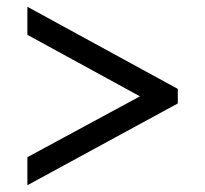

<svg xmlns="http://www.w3.org/2000/svg" viewBox="-20 -642 607 568"><path d="M61 -94V-177L394 -357L61 -539V-622L506 -379V-336Z"/></svg>

Font: Noto Serif Ethiopic ExtraBold
Style: Regular
Weight: 800
Version: Version 2.102